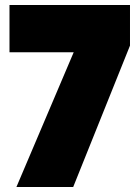

<svg xmlns="http://www.w3.org/2000/svg" viewBox="-20 -751 552 771"><path d="M18.1 -541V-731H502V-567.9L273.9 0H45.9L275.9 -541Z"/></svg>

Font: Poppins Black
Style: Regular
Weight: 900
Designer: Ninad Kale (Devanagari), Jonny Pinhorn (Latin)
Foundry: Indian Type Foundry
Version: 4.004